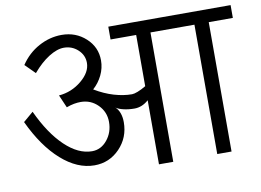

<svg xmlns="http://www.w3.org/2000/svg" viewBox="-72 -758 1175 865"><g transform="rotate(-10 515.5 -325.0)"><path d="M302.7 -45.9Q224.6 -45.9 151.4 -110.8Q78.1 -175.8 23.4 -293L69.3 -332Q118.2 -226.6 179.2 -168.5Q240.2 -110.4 302.7 -110.4Q343.8 -110.4 372.1 -145Q400.4 -179.7 400.4 -227.5Q400.4 -273.4 368.2 -305.7Q335.9 -337.9 290 -337.9Q275.4 -337.9 259.3 -335Q243.2 -332 224.6 -325.2L199.2 -383.8Q257.8 -388.7 303.2 -426.3Q348.6 -463.9 348.6 -506.8Q348.6 -542 321.8 -566.9Q294.9 -591.8 257.8 -591.8Q226.6 -591.8 188.5 -567.9Q150.4 -543.9 114.3 -501L69.3 -545.9Q102.5 -595.7 152.8 -623Q203.1 -650.4 257.8 -650.4Q322.3 -650.4 367.7 -608.9Q413.1 -567.4 413.1 -506.8Q413.1 -471.7 397.5 -439.5Q381.8 -407.2 355.5 -383.8Q399.4 -357.4 442.4 -344.7Q485.4 -332 524.4 -332Q534.2 -332 550.8 -338.4Q567.4 -344.7 588.9 -357.4V-591.8H471.7V-650.4H1031.2V-591.8H920.9V0H855.5V-591.8H654.3V0H588.9V-293Q573.2 -279.3 557.1 -272.9Q541 -266.6 524.4 -266.6Q497.1 -266.6 474.6 -272Q452.1 -277.3 439.5 -286.1Q452.1 -275.4 459 -256.8Q465.8 -238.3 465.8 -214.8Q465.8 -144.5 418.5 -95.2Q371.1 -45.9 302.7 -45.9Z"/></g></svg>

Font: Lohit Devanagari
Style: Regular
Weight: 400
Version: 2.95.4